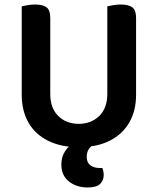

<svg xmlns="http://www.w3.org/2000/svg" viewBox="-20 -635 696 848"><path d="M328 15Q249 15 192 -13.5Q135 -42 105.5 -94Q76 -146 76 -216V-607Q84 -609 100.5 -612Q117 -615 134 -615Q170 -615 186 -602.5Q202 -590 202 -556V-221Q202 -157 237.5 -122.5Q273 -88 328 -88Q382 -88 418 -122.5Q454 -157 454 -221V-607Q462 -609 479 -612Q496 -615 513 -615Q548 -615 564.5 -602.5Q581 -590 581 -556V-216Q581 -146 551 -94Q521 -42 464.5 -13.5Q408 15 328 15ZM316 -12 407 -8Q389 3 376 18.5Q363 34 363 58Q363 82 378.5 94.5Q394 107 421 107H432Q435 114 436.5 122Q438 130 438 139Q438 161 422.5 177Q407 193 367 193Q318 193 284.5 166.5Q251 140 251 92Q251 64 261.5 43.5Q272 23 287.5 9Q303 -5 316 -12Z"/></svg>

Font: Baloo Bhaijaan 2 SemiBold
Style: Regular
Weight: 600
Designer: Sanskriti Dholi, Noopur Datye and Ek Type
Foundry: Ek Type
Version: Version 1.700